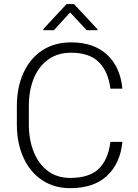

<svg xmlns="http://www.w3.org/2000/svg" viewBox="-20 -933 689 962"><path d="M533.2 -222.2H593.3Q582.5 -113.8 516.1 -52Q449.7 9.8 332 9.8Q251.5 9.8 191.2 -30.3Q130.9 -70.3 97.7 -142.6Q64.5 -214.8 64.5 -311V-399.9Q64.5 -496.1 97.7 -568.4Q130.9 -640.6 191.9 -680.7Q252.9 -720.7 335.9 -720.7Q449.7 -720.7 516.1 -659.4Q582.5 -598.1 593.3 -488.8H533.2Q522.5 -574.7 475.1 -621.8Q427.7 -668.9 335.9 -668.9Q270 -668.9 222.7 -635.5Q175.3 -602.1 149.9 -541.7Q124.5 -481.4 124.5 -400.9V-311Q124.5 -232.9 148.9 -172.1Q173.3 -111.3 219.7 -76.4Q266.1 -41.5 332 -41.5Q426.8 -41.5 474.4 -86.9Q522 -132.3 533.2 -222.2ZM350.6 -912.6 468.3 -786.6V-781.7H414.1L331.5 -870.6L250 -781.7H197.3V-787.6L313.5 -912.6Z"/></svg>

Font: Vazirmatn RD UI ExtraLight
Style: Regular
Weight: 200
Designer: Saber Rastikerdar
Foundry: Saber Rastikerdar
Version: Version 33.003